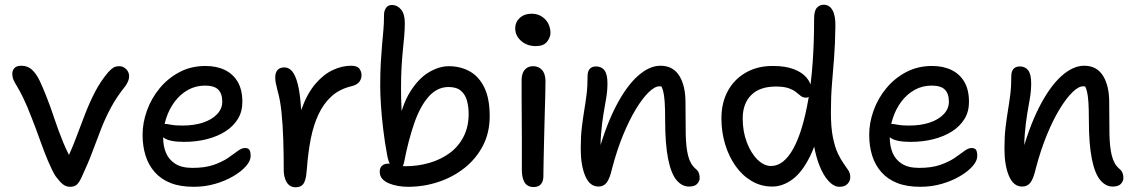

<svg xmlns="http://www.w3.org/2000/svg" viewBox="-20 -780 4808 812"><path d="M276 10Q259 10 245.5 -1Q232 -12 215 -35Q200 -59 183 -99.5Q166 -140 149 -188Q132 -236 115 -279Q94 -334 78.5 -365.5Q63 -397 52.5 -414Q42 -431 37 -442.5Q32 -454 32 -469Q32 -482 41 -492Q50 -502 70 -502Q98 -502 116.5 -484Q135 -466 148.5 -437Q162 -408 175 -375Q193 -330 210 -278.5Q227 -227 247 -178.5Q267 -130 290 -92L256 -91Q283 -147 302.5 -199.5Q322 -252 341 -300.5Q360 -349 382.5 -392.5Q405 -436 438 -475Q450 -488 459.5 -494Q469 -500 485 -500Q496 -500 505.5 -494Q515 -488 520.5 -478.5Q526 -469 526 -458Q526 -446 521.5 -436Q517 -426 511 -417Q474 -371 450.5 -327.5Q427 -284 409 -238.5Q391 -193 372 -141.5Q353 -90 324 -28Q314 -7 304 1.5Q294 10 276 10Z M799 10Q742 10 701.5 -6Q661 -22 634.5 -52Q608 -82 595.5 -122Q583 -162 583 -210Q583 -261 601.5 -312.5Q620 -364 655 -406.5Q690 -449 739 -475Q788 -501 849 -501Q896 -501 931 -484Q966 -467 985.5 -433.5Q1005 -400 1005 -349Q1005 -308 986 -277Q967 -246 933.5 -224.5Q900 -203 855 -191.5Q810 -180 758 -180Q698 -180 674 -196.5Q650 -213 650 -233Q650 -245 656 -250.5Q662 -256 676 -256Q687 -256 703.5 -252.5Q720 -249 751 -249Q801 -249 838.5 -261.5Q876 -274 898 -297Q920 -320 920 -350Q920 -384 903 -401Q886 -418 847 -418Q808 -418 775.5 -400Q743 -382 719.5 -351Q696 -320 683 -280.5Q670 -241 670 -198Q670 -162 682 -133.5Q694 -105 721 -87.5Q748 -70 794 -70Q848 -70 884.5 -83Q921 -96 945 -112.5Q969 -129 985.5 -141.5Q1002 -154 1016 -154Q1030 -154 1035 -146Q1040 -138 1040 -120Q1040 -100 1020.5 -77.5Q1001 -55 967 -35Q933 -15 890 -2.5Q847 10 799 10Z M1229 12Q1214 12 1203 3Q1192 -6 1186 -23Q1180 -40 1180 -61Q1180 -126 1178 -189Q1176 -252 1170.5 -305Q1165 -358 1155 -392Q1149 -415 1146.5 -428Q1144 -441 1144 -454Q1144 -472 1153.5 -483.5Q1163 -495 1183 -495Q1201 -495 1215.5 -478.5Q1230 -462 1240 -421.5Q1250 -381 1254 -309Q1258 -237 1256 -127L1224 -156Q1231 -253 1255.5 -319.5Q1280 -386 1314.5 -426Q1349 -466 1388 -484Q1427 -502 1465 -502Q1490 -502 1499.5 -490Q1509 -478 1509 -461Q1509 -447 1500 -434.5Q1491 -422 1469 -416Q1417 -404 1383 -373.5Q1349 -343 1327.5 -297.5Q1306 -252 1294.5 -194Q1283 -136 1278 -68Q1276 -36 1270.5 -18.5Q1265 -1 1255 5.5Q1245 12 1229 12Z M1706 10Q1685 10 1664 6.5Q1643 3 1625 -4.5Q1607 -12 1596.5 -24Q1586 -36 1586 -54Q1586 -71 1596 -79.5Q1606 -88 1622 -88Q1636 -88 1655.5 -82.5Q1675 -77 1694 -77Q1747 -77 1795.5 -91Q1844 -105 1881.5 -132.5Q1919 -160 1940.5 -202Q1962 -244 1962 -298Q1962 -328 1955 -354Q1948 -380 1929.5 -396Q1911 -412 1877 -412Q1829 -412 1793 -371.5Q1757 -331 1732 -259Q1707 -187 1689 -94Q1685 -76 1677 -68.5Q1669 -61 1658 -61Q1644 -61 1633 -78.5Q1622 -96 1617 -126Q1607 -180 1600.5 -234.5Q1594 -289 1591 -336Q1588 -383 1588 -416Q1588 -474 1590.5 -516.5Q1593 -559 1596 -592Q1599 -625 1601.5 -653.5Q1604 -682 1604 -712Q1603 -731 1611.5 -745Q1620 -759 1638 -759Q1660 -759 1676 -740Q1692 -721 1692 -683Q1692 -654 1689.5 -627Q1687 -600 1684 -570Q1681 -540 1678.5 -500.5Q1676 -461 1676 -406Q1676 -367 1678 -321Q1680 -275 1685 -218L1664 -251Q1681 -339 1716 -394Q1751 -449 1794 -474.5Q1837 -500 1878 -500Q1928 -500 1967 -478Q2006 -456 2028.5 -409.5Q2051 -363 2051 -289Q2051 -219 2022.5 -164Q1994 -109 1945 -70Q1896 -31 1834 -10.5Q1772 10 1706 10Z M2237 11Q2220 11 2209 3Q2198 -5 2192.5 -22Q2187 -39 2187 -62Q2187 -140 2187 -195Q2187 -250 2186.5 -290.5Q2186 -331 2186 -366Q2186 -401 2186 -440Q2186 -458 2191 -471Q2196 -484 2207 -492Q2218 -500 2235 -500Q2257 -500 2271.5 -485Q2286 -470 2287 -439Q2287 -417 2286 -376.5Q2285 -336 2283.5 -287Q2282 -238 2281 -188.5Q2280 -139 2279 -98Q2278 -57 2278 -33Q2278 -14 2268 -1.5Q2258 11 2237 11ZM2246 -585Q2209 -585 2184 -607Q2159 -629 2159 -660Q2159 -687 2178.5 -704.5Q2198 -722 2228 -722Q2253 -722 2271.5 -710Q2290 -698 2299 -679.5Q2308 -661 2308 -641Q2308 -622 2293.5 -603.5Q2279 -585 2246 -585Z M2894 9Q2864 9 2841 -18.5Q2818 -46 2805.5 -108.5Q2793 -171 2793 -272Q2793 -320 2791 -349Q2789 -378 2784.5 -395Q2780 -412 2772 -422Q2764 -432 2752 -443Q2772 -444 2786.5 -438.5Q2801 -433 2808 -418.5Q2815 -404 2816 -380Q2802 -401 2792.5 -408Q2783 -415 2769 -415Q2749 -415 2723 -389.5Q2697 -364 2669 -318Q2641 -272 2615 -208.5Q2589 -145 2569 -69Q2559 -25 2546 -8Q2533 9 2511 9Q2474 9 2455 -36Q2436 -81 2436 -151Q2436 -202 2440.5 -240Q2445 -278 2450.5 -311Q2456 -344 2460.5 -379Q2465 -414 2465 -459Q2465 -478 2474 -488.5Q2483 -499 2501 -499Q2524 -499 2536.5 -482.5Q2549 -466 2549 -428Q2549 -395 2543.5 -364Q2538 -333 2532 -297Q2526 -261 2522 -213.5Q2518 -166 2521 -102L2503 -107Q2537 -236 2581.5 -324Q2626 -412 2675.5 -457Q2725 -502 2773 -502Q2826 -502 2852.5 -460Q2879 -418 2879 -348Q2879 -270 2880 -214Q2881 -158 2890 -122Q2899 -86 2921 -67Q2931 -59 2935 -49.5Q2939 -40 2939 -27Q2939 -14 2928.5 -2.5Q2918 9 2894 9Z M3246 9Q3199 9 3159.5 -14Q3120 -37 3091.5 -77Q3063 -117 3047 -169Q3031 -221 3031 -279Q3031 -346 3058.5 -396Q3086 -446 3136 -474Q3186 -502 3251 -501Q3301 -501 3337 -487.5Q3373 -474 3392.5 -450Q3412 -426 3412 -395Q3412 -382 3405 -374.5Q3398 -367 3389 -367Q3376 -367 3367 -374Q3358 -381 3346.5 -390.5Q3335 -400 3315 -407Q3295 -414 3261 -414Q3193 -414 3157 -378Q3121 -342 3121 -279Q3121 -224 3138.5 -178Q3156 -132 3183.5 -105Q3211 -78 3241 -78Q3294 -78 3334.5 -150.5Q3375 -223 3399 -362.5Q3423 -502 3423 -701Q3423 -734 3434.5 -747Q3446 -760 3464 -760Q3488 -760 3501 -736.5Q3514 -713 3513 -668Q3512 -594 3507.5 -536.5Q3503 -479 3498.5 -424.5Q3494 -370 3494 -305Q3494 -241 3502.5 -199Q3511 -157 3523.5 -131Q3536 -105 3547.5 -89Q3559 -73 3567.5 -60Q3576 -47 3576 -31Q3576 -15 3564.5 -2.5Q3553 10 3530 10Q3507 10 3484.5 -14Q3462 -38 3445.5 -80Q3429 -122 3420.5 -175.5Q3412 -229 3414 -288L3460 -301Q3440 -189 3406.5 -120.5Q3373 -52 3331.5 -21.5Q3290 9 3246 9Z M3872 10Q3815 10 3774.5 -6Q3734 -22 3707.5 -52Q3681 -82 3668.5 -122Q3656 -162 3656 -210Q3656 -261 3674.5 -312.5Q3693 -364 3728 -406.5Q3763 -449 3812 -475Q3861 -501 3922 -501Q3969 -501 4004 -484Q4039 -467 4058.5 -433.5Q4078 -400 4078 -349Q4078 -308 4059 -277Q4040 -246 4006.5 -224.5Q3973 -203 3928 -191.5Q3883 -180 3831 -180Q3771 -180 3747 -196.5Q3723 -213 3723 -233Q3723 -245 3729 -250.5Q3735 -256 3749 -256Q3760 -256 3776.5 -252.5Q3793 -249 3824 -249Q3874 -249 3911.5 -261.5Q3949 -274 3971 -297Q3993 -320 3993 -350Q3993 -384 3976 -401Q3959 -418 3920 -418Q3881 -418 3848.5 -400Q3816 -382 3792.5 -351Q3769 -320 3756 -280.5Q3743 -241 3743 -198Q3743 -162 3755 -133.5Q3767 -105 3794 -87.5Q3821 -70 3867 -70Q3921 -70 3957.5 -83Q3994 -96 4018 -112.5Q4042 -129 4058.5 -141.5Q4075 -154 4089 -154Q4103 -154 4108 -146Q4113 -138 4113 -120Q4113 -100 4093.5 -77.5Q4074 -55 4040 -35Q4006 -15 3963 -2.5Q3920 10 3872 10Z M4686 9Q4656 9 4633 -18.5Q4610 -46 4597.5 -108.5Q4585 -171 4585 -272Q4585 -320 4583 -349Q4581 -378 4576.5 -395Q4572 -412 4564 -422Q4556 -432 4544 -443Q4564 -444 4578.5 -438.5Q4593 -433 4600 -418.5Q4607 -404 4608 -380Q4594 -401 4584.5 -408Q4575 -415 4561 -415Q4541 -415 4515 -389.5Q4489 -364 4461 -318Q4433 -272 4407 -208.5Q4381 -145 4361 -69Q4351 -25 4338 -8Q4325 9 4303 9Q4266 9 4247 -36Q4228 -81 4228 -151Q4228 -202 4232.5 -240Q4237 -278 4242.5 -311Q4248 -344 4252.5 -379Q4257 -414 4257 -459Q4257 -478 4266 -488.5Q4275 -499 4293 -499Q4316 -499 4328.5 -482.5Q4341 -466 4341 -428Q4341 -395 4335.5 -364Q4330 -333 4324 -297Q4318 -261 4314 -213.5Q4310 -166 4313 -102L4295 -107Q4329 -236 4373.5 -324Q4418 -412 4467.5 -457Q4517 -502 4565 -502Q4618 -502 4644.5 -460Q4671 -418 4671 -348Q4671 -270 4672 -214Q4673 -158 4682 -122Q4691 -86 4713 -67Q4723 -59 4727 -49.5Q4731 -40 4731 -27Q4731 -14 4720.5 -2.5Q4710 9 4686 9Z"/></svg>

Font: Shantell Sans Light
Style: Regular
Weight: 400
Version: Version 1.011;[c5ecc13dd]